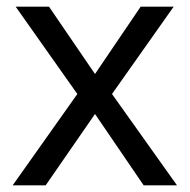

<svg xmlns="http://www.w3.org/2000/svg" viewBox="-20 -556 569 576"><path d="M212 -274 27 -536H127L265 -334L402 -536H501L316 -274L511 0H411L265 -214L117 0H18Z"/></svg>

Font: guzrati115
Style: Regular
Weight: 400
Designer: Jelle Bosma - Monotype Design Team, Universal Thirst
Foundry: Monotype Imaging Inc.
Version: Version 2.102